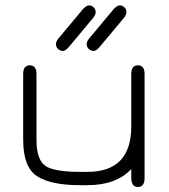

<svg xmlns="http://www.w3.org/2000/svg" viewBox="-20 -706 644 732"><path d="M335.9 -638.7 242.2 -526.4Q229.5 -511.7 219.7 -511.7Q210 -511.7 201.7 -519Q193.4 -526.4 193.4 -537.1Q193.4 -547.9 202.1 -558.6L295.9 -670.9Q309.6 -685.5 319.3 -685.5Q329.1 -685.5 336.9 -678.2Q344.7 -670.9 344.7 -660.2Q344.7 -649.4 335.9 -638.7ZM453.1 -638.7 359.4 -526.4Q346.7 -511.7 336.9 -511.7Q327.1 -511.7 318.8 -519Q310.5 -526.4 310.5 -537.1Q310.5 -547.9 319.3 -558.6L413.1 -670.9Q426.8 -685.5 436.5 -685.5Q446.3 -685.5 454.1 -678.2Q461.9 -670.9 461.9 -660.2Q461.9 -649.4 453.1 -638.7ZM313.5 -50.8Q480.5 -50.8 480.5 -224.6V-423.8Q480.5 -457 505.9 -457Q531.2 -457 531.2 -423.8V-27.3Q531.2 6.8 505.9 6.8Q480.5 6.8 480.5 -28.3V-61.5Q422.9 0 313.5 0H285.2Q172.9 0 120.6 -34.7Q68.4 -69.3 68.4 -171.9V-423.8Q68.4 -457 93.8 -457Q119.1 -457 119.1 -423.8V-172.9Q119.1 -91.8 158.2 -70.3Q194.3 -50.8 285.2 -50.8Z"/></svg>

Font: Jura
Style: Book
Weight: 400
Version: Version 2.5